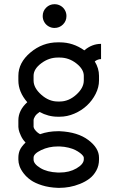

<svg xmlns="http://www.w3.org/2000/svg" viewBox="-20 -716 565 924"><path d="M185.5 -638.7Q185.5 -662.6 202.1 -679.2Q218.8 -695.8 242.2 -695.8Q258.3 -695.8 271.5 -688.2Q284.7 -680.7 292.2 -667.5Q299.8 -654.3 299.8 -638.7Q299.8 -614.7 283 -598.1Q266.1 -581.5 242.2 -581.5Q227.1 -581.5 213.9 -589.1Q200.7 -596.7 193.1 -609.9Q185.5 -623 185.5 -638.7ZM68.4 -137.2Q68.4 -185.1 111.3 -224.1Q68.4 -273.4 68.4 -328.6V-351.1Q68.4 -414.6 126.5 -463.4Q184.6 -512.2 257.8 -512.2H267.6Q332 -512.2 385.7 -473.6Q422.4 -504.9 466.3 -504.9V-431.6Q450.7 -431.6 436 -420.4Q456.5 -387.2 456.5 -351.1V-328.6Q456.5 -296.4 440.4 -264.4Q424.3 -232.4 398.4 -208.3Q372.6 -184.1 337.9 -169.2Q303.2 -154.3 267.6 -154.3H257.8Q212.4 -154.3 170.4 -177.2Q155.3 -167 148.4 -156Q141.6 -145 141.6 -137.2V-105Q142.1 -102.1 144.3 -97.4Q146.5 -92.8 154.1 -84.5Q161.6 -76.2 172.9 -70.3Q213.4 -84.5 257.8 -84.5H267.6Q354 -80.6 405.3 -42Q456.5 -3.4 456.5 42.5V52.2Q456.5 81.1 443.6 104.7Q430.7 128.4 410.6 143.6Q390.6 158.7 365 168.9Q339.4 179.2 314.7 183.6Q290 188 267.6 188H257.8Q216.3 186.5 182.6 176Q148.9 165.5 128.2 150.9Q107.4 136.2 93.5 117.9Q79.6 99.6 74 83.3Q68.4 66.9 68.4 52.2V42.5Q68.4 24.4 74.7 8.1Q81.1 -8.3 103 -30.3Q89.4 -43.5 80.6 -62.7Q71.8 -82 70.1 -91.8Q68.4 -101.6 68.4 -105ZM267.6 -439H257.8Q215.3 -439 178.5 -411.4Q141.6 -383.8 141.6 -351.1V-328.6Q141.6 -293 178.5 -260.3Q215.3 -227.5 257.8 -227.5H267.6Q310.5 -227.5 346.9 -260.3Q383.3 -293 383.3 -328.6V-351.1Q383.3 -382.8 347.4 -410.9Q311.5 -439 267.6 -439ZM383.3 42.5Q383.3 39.1 378.9 33.2Q374.5 27.3 365 20Q355.5 12.7 342.5 6.1Q329.6 -0.5 309.8 -5.4Q290 -10.3 267.6 -11.2H257.8Q214.8 -11.2 178.2 6.3Q141.6 23.9 141.6 42.5V52.2Q141.6 72.8 174.1 92.5Q206.5 112.3 257.8 114.3H267.6Q313.5 114.3 347.7 94.5Q381.8 74.7 383.3 52.2Z"/></svg>

Font: Anka/Coder Condensed
Style: Regular
Weight: 400
Width: 4
Monospace: yes
Version: Version 1.100